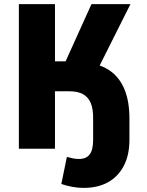

<svg xmlns="http://www.w3.org/2000/svg" viewBox="-20 -725 719 936"><path d="M388 191Q360 191 333 186Q306 181 279 172L306 40Q320 44 335 47Q350 50 365 50Q400 50 417 28Q434 6 434 -43V-143Q435 -193 422.5 -222.5Q410 -252 384.5 -266Q359 -280 319 -280H248V0H72V-705H248V-426H325L288 -400L426 -705H616L446 -366L412 -418Q476 -410 520.5 -377Q565 -344 588 -286.5Q611 -229 611 -146V-44Q611 31 583.5 83.5Q556 136 506.5 163.5Q457 191 388 191Z"/></svg>

Font: Nunito Sans 7pt Condensed Black
Style: Regular
Weight: 900
Width: 3
Designer: Vernon Adams
Foundry: Vernon Adams
Version: Version 3.101;gftools[0.9.27]